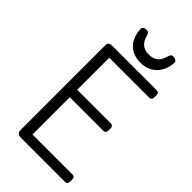

<svg xmlns="http://www.w3.org/2000/svg" viewBox="-365 -1356 1457 1457"><g transform="rotate(45 363.5 -627.0)"><path d="M185 0Q163 0 152 -10Q141 -20 141 -40V-957Q141 -971 152 -977.5Q163 -984 185 -984H657Q672 -984 678 -975.5Q684 -967 684 -944Q684 -922 678 -913Q672 -904 657 -904H229V-560H588Q603 -560 609.5 -551.5Q616 -543 616 -520Q616 -498 609.5 -489Q603 -480 588 -480H229V-80H657Q672 -80 678 -71.5Q684 -63 684 -40Q684 -18 678 -9Q672 0 657 0ZM424 -1044Q346 -1044 297.5 -1088.5Q249 -1133 242 -1225Q241 -1237 251 -1245.5Q261 -1254 280 -1254Q296 -1254 302 -1246.5Q308 -1239 312 -1225Q325 -1178 351.5 -1155.5Q378 -1133 424 -1133Q470 -1133 497 -1155.5Q524 -1178 536 -1225Q540 -1239 545.5 -1246.5Q551 -1254 567 -1254Q586 -1254 596.5 -1245.5Q607 -1237 606 -1225Q602 -1167 577 -1126.5Q552 -1086 512.5 -1065Q473 -1044 424 -1044Z"/></g></svg>

Font: Playwrite PL
Style: Regular
Weight: 400
Designer: Veronika Burian, José Scaglione
Foundry: TypeTogether
Version: Version 1.002